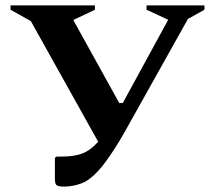

<svg xmlns="http://www.w3.org/2000/svg" viewBox="-20 -680 777 710"><path d="M357 -64Q317 -16 284 -3Q251 10 217 10Q194 10 188.5 4Q183 -2 183 -19V-96L189 -101H208Q256 -101 286 -113Q316 -125 343 -156L94 -602L19 -644V-660H331V-644L251 -606L421 -299H434L602 -607L522 -644V-660H736V-644L675 -610L455 -217Q442 -193 424.5 -163.5Q407 -134 388.5 -107Q370 -80 357 -64Z"/></svg>

Font: Spectral
Style: Bold
Weight: 700
Designer: Jean-Baptiste Levee
Foundry: Production Type
Version: Version 2.001